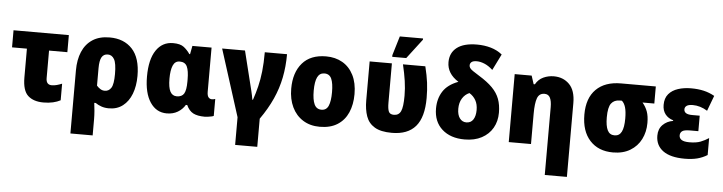

<svg xmlns="http://www.w3.org/2000/svg" viewBox="-55 -1046 5858 1556"><g transform="rotate(5 2874.0 -268.0)"><path d="M311 9Q230 9 185 -32Q140 -73 140 -180V-414H19V-553H469V-414H320V-190Q320 -136 366 -136Q386 -136 406.5 -141.5Q427 -147 449 -156V-21Q423 -7 388.5 1Q354 9 311 9Z M551 240V-273Q551 -360 578.5 -425Q606 -490 661.5 -526.5Q717 -563 801 -563Q917 -563 984.5 -490.5Q1052 -418 1052 -272Q1052 -189 1027.5 -125.5Q1003 -62 956.5 -26Q910 10 844 10Q810 10 782.5 0.5Q755 -9 734 -24H722Q726 4 729 40.5Q732 77 732 107V240ZM798 -129Q831 -129 850 -158.5Q869 -188 869 -271Q869 -359 850 -391.5Q831 -424 798 -424Q764 -424 748 -396.5Q732 -369 732 -307V-165Q745 -150 761.5 -139.5Q778 -129 798 -129Z M1314 10Q1229 10 1179 -65Q1129 -140 1129 -274Q1129 -413 1179 -487.5Q1229 -562 1317 -562Q1376 -562 1405 -539Q1434 -516 1455 -485H1461L1474 -553H1630V-195Q1630 -162 1641 -149Q1652 -136 1668 -136Q1683 -136 1696 -141V-3Q1691 0 1677.5 3Q1664 6 1648.5 8Q1633 10 1624 10Q1564 10 1529.5 -8Q1495 -26 1474 -72H1463Q1441 -35 1403 -12.5Q1365 10 1314 10ZM1383 -135Q1425 -135 1442 -163.5Q1459 -192 1459 -261V-279Q1459 -349 1443 -383.5Q1427 -418 1383 -418Q1345 -418 1328.5 -380Q1312 -342 1312 -273Q1312 -201 1329.5 -168Q1347 -135 1383 -135Z M1889 216V-9L1716 -553H1902L1982 -230Q1985 -215 1989.5 -196.5Q1994 -178 1996 -161H2001Q2020 -216 2034 -273Q2048 -330 2055.5 -397.5Q2063 -465 2063 -553H2244Q2244 -452 2226 -362Q2208 -272 2169.5 -186.5Q2131 -101 2069 -13V216Z M2817 -278Q2817 -193 2788.5 -128Q2760 -63 2702.5 -26.5Q2645 10 2559 10Q2480 10 2422 -26.5Q2364 -63 2333 -128Q2302 -193 2302 -278Q2302 -409 2368.5 -486Q2435 -563 2562 -563Q2637 -563 2694.5 -530Q2752 -497 2784.5 -433Q2817 -369 2817 -278ZM2485 -277Q2485 -205 2502.5 -167Q2520 -129 2561 -129Q2601 -129 2617.5 -167Q2634 -205 2634 -278Q2634 -350 2617.5 -387Q2601 -424 2560 -424Q2521 -424 2503 -387.5Q2485 -351 2485 -277Z M3145 8Q3055 8 3005 -22Q2955 -52 2935.5 -107Q2916 -162 2916 -236V-553H3097V-234Q3097 -183 3107 -161Q3117 -139 3149 -139Q3189 -139 3205.5 -174Q3222 -209 3222 -300Q3222 -360 3213 -421Q3204 -482 3187 -553H3369Q3387 -480 3394.5 -422Q3402 -364 3402 -298Q3402 -141 3338 -66.5Q3274 8 3145 8ZM3095 -606V-620L3142 -776H3331V-766L3209 -606Z M3737 10Q3622 10 3553.5 -51.5Q3485 -113 3485 -220Q3485 -300 3523 -359.5Q3561 -419 3647 -451Q3553 -510 3553 -603Q3553 -679 3608.5 -722Q3664 -765 3772 -765Q3831 -765 3883.5 -750Q3936 -735 3977 -702L3912 -571Q3878 -602 3844.5 -616Q3811 -630 3781 -630Q3752 -630 3739 -619.5Q3726 -609 3726 -592Q3726 -581 3732.5 -571Q3739 -561 3757 -548.5Q3775 -536 3809 -515Q3878 -473 3919 -431.5Q3960 -390 3978 -341.5Q3996 -293 3996 -230Q3996 -160 3965 -106Q3934 -52 3876 -21Q3818 10 3737 10ZM3739 -129Q3776 -129 3795 -158Q3814 -187 3814 -236Q3814 -283 3795.5 -315.5Q3777 -348 3744 -368Q3708 -353 3686.5 -318Q3665 -283 3665 -234Q3665 -184 3685.5 -156.5Q3706 -129 3739 -129Z M4410 240V-312Q4410 -361 4396.5 -388Q4383 -415 4351 -415Q4308 -415 4292.5 -374Q4277 -333 4277 -246V0H4096V-553H4234L4256 -485H4266Q4289 -526 4329 -544.5Q4369 -563 4414 -563Q4491 -563 4540.5 -513Q4590 -463 4590 -360V240Z M4944 10Q4825 10 4756 -65.5Q4687 -141 4687 -276Q4687 -410 4759 -481.5Q4831 -553 4961 -553H5244V-414H5148Q5175 -382 5188.5 -345Q5202 -308 5202 -252Q5202 -179 5172 -119.5Q5142 -60 5084 -25Q5026 10 4944 10ZM4945 -129Q4984 -129 5002 -164.5Q5020 -200 5020 -272Q5020 -329 5010 -363Q5000 -397 4980 -414H4963Q4918 -414 4894 -383Q4870 -352 4870 -269Q4870 -200 4887.5 -164.5Q4905 -129 4945 -129Z M5527 10Q5411 10 5351 -34Q5291 -78 5291 -157Q5291 -212 5324.5 -245.5Q5358 -279 5408 -287V-292Q5367 -304 5343.5 -334Q5320 -364 5320 -410Q5320 -465 5348.5 -498.5Q5377 -532 5425 -547.5Q5473 -563 5531 -563Q5587 -563 5633 -552.5Q5679 -542 5722 -518L5675 -393Q5617 -429 5556 -429Q5522 -429 5506.5 -418Q5491 -407 5491 -389Q5491 -348 5557 -348H5619V-222H5550Q5504 -222 5487.5 -209.5Q5471 -197 5471 -175Q5471 -152 5490.5 -139Q5510 -126 5554 -126Q5610 -126 5644.5 -139.5Q5679 -153 5711 -174V-36Q5672 -12 5628.5 -1Q5585 10 5527 10Z"/></g></svg>

Font: Noto Sans SemiCondensed Black
Style: Regular
Weight: 900
Width: 4
Designer: Monotype Design Team
Foundry: Monotype Imaging Inc.
Version: Version 2.013; ttfautohint (v1.8.4.7-5d5b)